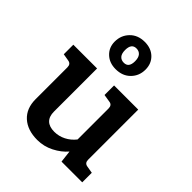

<svg xmlns="http://www.w3.org/2000/svg" viewBox="-216 -889 1023 1023"><g transform="rotate(45 296.0 -377.5)"><path d="M569 -72V0H413L405 -68Q377 -35 333 -12.5Q289 10 240 10Q166 10 123 -29Q80 -68 80 -138V-377Q80 -390 74.5 -397Q69 -404 58 -406L17 -413V-485H196V-160Q196 -123 215.5 -104Q235 -85 273 -85Q307 -85 337.5 -100.5Q368 -116 390 -144V-377Q390 -403 368 -406L324 -413V-485H506V-108Q506 -95 511.5 -88Q517 -81 528 -79ZM161 -653Q161 -700 192.5 -732.5Q224 -765 276 -765Q324 -765 353.5 -736.5Q383 -708 383 -663Q383 -616 351.5 -584Q320 -552 268 -552Q221 -552 191 -580.5Q161 -609 161 -653ZM312 -655Q312 -682 300.5 -695.5Q289 -709 269 -709Q232 -709 232 -660Q232 -633 243.5 -620Q255 -607 275 -607Q312 -607 312 -655Z"/></g></svg>

Font: Enriqueta SemiBold
Style: Regular
Weight: 600
Designer: Viviana Monsalve, Gustavo Ibarra
Foundry: 72Puntos
Version: Version 2.000